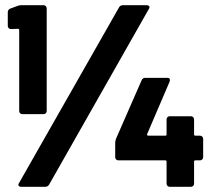

<svg xmlns="http://www.w3.org/2000/svg" viewBox="-20 -720 820 740"><path d="M62 -700H148Q153 -700 156.5 -696.5Q160 -693 160 -688V-292Q160 -287 156.5 -283.5Q153 -280 148 -280H66Q61 -280 57.5 -283.5Q54 -287 54 -292V-604Q54 -609 49 -609L22 -608Q17 -608 13.5 -611.5Q10 -615 10 -620V-673Q10 -683 20 -687L47 -697Q55 -700 62 -700ZM454 -700H545Q552 -700 555 -696Q558 -692 554 -686L169 -8Q164 0 154 0H62Q55 0 52 -4Q49 -8 53 -14L439 -692Q444 -700 454 -700ZM763 -185V-114Q763 -109 759.5 -105.5Q756 -102 751 -102H733Q728 -102 728 -97V-12Q728 -7 724.5 -3.5Q721 0 716 0H634Q629 0 625.5 -3.5Q622 -7 622 -12V-97Q622 -102 617 -102H436Q431 -102 427.5 -105.5Q424 -109 424 -114V-170Q424 -176 427 -185L526 -411Q530 -420 540 -420H625Q632 -420 634 -416Q636 -412 634 -406L547 -203Q546 -201 547.5 -199Q549 -197 551 -197H617Q622 -197 622 -202V-260Q622 -265 625.5 -268.5Q629 -272 634 -272H716Q721 -272 724.5 -268.5Q728 -265 728 -260V-202Q728 -197 733 -197H751Q756 -197 759.5 -193.5Q763 -190 763 -185Z"/></svg>

Font: BARLOWEXTRABOLD
Style: Regular
Weight: 800
Designer: Jeremy Tribby
Foundry: Tribby Type
Version: Version 1.422